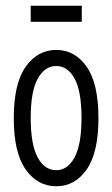

<svg xmlns="http://www.w3.org/2000/svg" viewBox="-20 -641 390 669"><path d="M176 8Q111 8 69.5 -50.5Q28 -109 28 -229Q28 -350 69.5 -408.5Q111 -467 176 -467Q241 -467 282 -408.5Q323 -350 323 -229Q323 -109 282 -50.5Q241 8 176 8ZM176 -48Q216 -48 240 -93Q264 -138 264 -230Q264 -323 240 -367Q216 -411 176 -411Q136 -411 111.5 -367Q87 -323 87 -230Q87 -138 111 -93Q135 -48 176 -48ZM87 -565V-621H265V-565Z"/></svg>

Font: Inconsolata ExtraCondensed
Style: Regular
Weight: 400
Width: 2
Monospace: yes
Designer: Raph Levien, Cyreal, Brenton Simpson
Foundry: Raph Levien, Cyreal, Google
Version: Version 3.001; ttfautohint (v1.8.2.53-6de2)